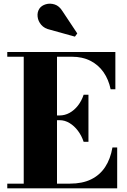

<svg xmlns="http://www.w3.org/2000/svg" viewBox="-20 -1036 699 1056"><path d="M20 0V-26H110.5V-724H20V-750H614.5V-545H588.5Q577.5 -598.5 549.5 -638.8Q521.5 -679 477.5 -701.5Q433.5 -724 375 -724H293.5V-26H364.5Q433 -26 481 -49.5Q529 -73 558.2 -117.2Q587.5 -161.5 598.5 -225H624.5V0ZM440 -256Q429 -289.5 408.8 -316.5Q388.5 -343.5 362.5 -359.2Q336.5 -375 308 -375H274V-401H308Q336.5 -401 362.5 -415.2Q388.5 -429.5 408.8 -455.5Q429 -481.5 440 -515H466.5V-256ZM392 -834.5 255.5 -872.5Q224.5 -879 207 -899.2Q189.5 -919.5 186.8 -944.5Q184 -969.5 197 -989Q208.5 -1005.5 231.8 -1012.5Q255 -1019.5 280.5 -1011.5Q306 -1003.5 324 -974L405 -852Z"/></svg>

Font: Bodoni Moda 9pt ExtraBold
Style: Regular
Weight: 800
Designer: Owen Earl
Foundry: indestructible type
Version: Version 2.005